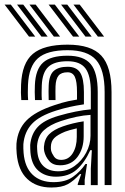

<svg xmlns="http://www.w3.org/2000/svg" viewBox="-44 -804 544 834"><path d="M410.5 0V-404Q410.5 -501.5 373.2 -543.8Q336 -586 249.5 -586Q160.5 -586 120.8 -550.9Q81 -515.8 77.5 -434.8Q77 -419.5 76.9 -402.8Q76.8 -386 78.2 -369.2H48.5Q47 -387 46.9 -401.4Q46.8 -415.8 47.5 -436Q51.2 -530 98.8 -570Q146.2 -610 249.5 -610Q352 -610 396.2 -562.2Q440.5 -514.5 440.5 -404V0ZM350.5 0.2V-72L355 -151.5H348.2Q324.2 -98.2 289 -67.2Q253.8 -36.2 197.8 -36.5Q152 -36.8 122.4 -62.8Q92.8 -88.8 88.2 -142.2Q88 -147.2 87.4 -157.6Q86.8 -168 87.2 -174.5Q91.5 -221.8 119.6 -252.2Q147.8 -282.8 210.5 -301Q287.8 -323.5 350.5 -329V-404Q350.5 -475.8 327.2 -506.9Q304 -538 249.5 -538Q192.2 -538 166 -513.6Q139.8 -489.2 137.5 -433.5Q137 -419 136.8 -403Q136.5 -387 137.8 -369.2H108Q106.8 -388.5 106.9 -404.4Q107 -420.2 107.5 -434Q110.2 -502.5 143.2 -532.2Q176.2 -562 249.5 -562Q319.8 -562 350.1 -525.4Q380.5 -488.8 380.5 -404V0.2ZM178.8 10.5Q114 10.5 74.4 -26.8Q34.8 -64 28.5 -137Q27.8 -146.2 27.2 -159.4Q26.8 -172.5 27.5 -180.2Q32.8 -241.8 70.9 -280.6Q109 -319.5 191.2 -346.8Q210.5 -353.2 224.1 -357.2Q237.8 -361.2 252.8 -364.5Q267.8 -367.8 290.5 -371.5V-404.2Q290.5 -450.2 281.1 -470.1Q271.8 -490 249.5 -490Q222.2 -490 210.4 -475.6Q198.5 -461.2 197.2 -429.5Q197 -424.2 196.8 -406Q196.5 -387.8 197.2 -369.2H167.5Q166.5 -391.5 166.9 -406.9Q167.2 -422.2 167.5 -432.8Q169.5 -479 190.2 -496.5Q211 -514 249.5 -514Q288 -514 304.2 -488.5Q320.5 -463 320.5 -404.2V-350.8Q283.5 -345.2 256.8 -339.1Q230 -333 201 -324Q127.2 -300.8 94.8 -266Q62.2 -231.2 57.5 -177.8Q57 -170.5 57.4 -159.2Q57.8 -148 58.5 -139.5Q63.8 -77.2 97.8 -45Q131.8 -12.8 188.5 -12.8Q240.8 -12.8 273 -35.9Q305.2 -59 327.2 -91.5H334L323.8 -22.5V0H294L293.5 -4L308.8 -48H303.2Q276.8 -18.5 250.5 -4Q224.2 10.5 178.8 10.5ZM209 -60Q247.8 -60 279.5 -82.6Q311.2 -105.2 330.2 -140.8Q349.2 -176.2 349.2 -214.8V-305Q290.8 -301.5 220 -278Q173.2 -262.5 146.5 -238Q119.8 -213.5 117 -169.5Q116.8 -162.8 117.4 -155.9Q118 -149 118.2 -144.8Q121.8 -104 145.2 -82Q168.8 -60 209 -60ZM216.8 -86Q185.8 -86 169.4 -105.1Q153 -124.2 148 -147.5Q146.2 -157.2 146.8 -166.5Q149.5 -201 169.6 -221.1Q189.8 -241.2 229 -255Q248.8 -262 272.8 -267.9Q296.8 -273.8 319.5 -277V-212Q319.5 -158.5 292.5 -122.2Q265.5 -86 216.8 -86ZM221.2 -109.5Q253.8 -109.5 271.6 -137.9Q289.5 -166.2 289.5 -209.2V-246.5Q252.8 -237.8 238.5 -232Q205.2 -218.2 191.4 -204Q177.5 -189.8 177 -166.8Q177 -162 177 -158.1Q177 -154.2 178 -150Q181 -137.8 190.9 -123.6Q200.8 -109.5 221.2 -109.5ZM190 -645 84 -784H111L217 -645ZM82 -645 -24 -784H3L109 -645ZM136 -645 30 -784H57L163 -645ZM381.2 -645 275.2 -784H302.2L408.2 -645ZM273.2 -645 167.2 -784H194.2L300.2 -645ZM327.2 -645 221.2 -784H248.2L354.2 -645Z"/></svg>

Font: Big Shoulders Inline Display Black
Style: Regular
Weight: 900
Designer: Patric King
Foundry: XO Type Co
Version: Version 1.000